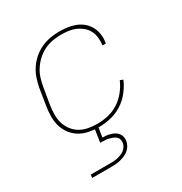

<svg xmlns="http://www.w3.org/2000/svg" viewBox="-174 -655 948 1002"><g transform="rotate(-30 300.0 -154.0)"><path d="M257 8Q227 8 197.5 2.5Q168 -3 143.5 -17.5Q119 -32 101.5 -54.5Q84 -77 75.5 -104.5Q67 -132 67 -162.5Q67 -193 72 -223L88 -323Q93 -351 102 -378Q111 -405 127 -429.5Q143 -454 166 -474Q189 -494 215.5 -506Q242 -518 269.5 -523Q297 -528 325 -528Q350 -528 375 -524.5Q400 -521 422.5 -512Q445 -503 463 -487.5Q481 -472 492 -451Q503 -430 506.5 -405Q510 -380 505 -354Q505 -354 505 -353.5Q505 -353 505 -352H484Q484 -353 484.5 -353.5Q485 -354 485 -354Q488 -377 485.5 -399Q483 -421 473 -440Q463 -459 447 -472.5Q431 -486 411.5 -494.5Q392 -503 369.5 -506Q347 -509 325 -509Q300 -509 274 -504.5Q248 -500 224 -488.5Q200 -477 179.5 -458.5Q159 -440 144 -417.5Q129 -395 121 -370Q113 -345 109 -320L92 -220Q88 -193 87.5 -165.5Q87 -138 94.5 -113Q102 -88 117.5 -67.5Q133 -47 155 -34Q177 -21 203.5 -16Q230 -11 257 -11Q290 -11 323 -18.5Q356 -26 385 -44.5Q414 -63 436.5 -91Q459 -119 472 -150L490 -143Q476 -110 452 -79.5Q428 -49 396 -29Q364 -9 328 -0.5Q292 8 257 8ZM92 220 95 201H210Q221 201 232.5 200.5Q244 200 255 197.5Q266 195 277 191Q288 187 297.5 180Q307 173 313.5 163Q320 153 322 142Q324 131 321 120.5Q318 110 310.5 103.5Q303 97 293 93Q283 89 273 86.5Q263 84 252 83Q241 82 230 82H220L233 0H254L244 64Q256 64 268.5 65.5Q281 67 292.5 70.5Q304 74 314.5 80Q325 86 332.5 95.5Q340 105 342.5 117Q345 129 343 142Q341 155 333.5 168Q326 181 314.5 190.5Q303 200 289.5 205.5Q276 211 262.5 214.5Q249 218 235 219Q221 220 207 220Z"/></g></svg>

Font: Iosevka SS04 Thin Extended
Style: Italic
Weight: 100
Width: 7
Italic angle: -9°
Monospace: yes
Designer: Belleve Invis
Foundry: Belleve Invis
Version: Version 19.0.0; ttfautohint (v1.8.4)